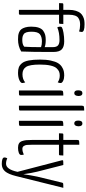

<svg xmlns="http://www.w3.org/2000/svg" viewBox="575 -1354 972 2162"><g transform="rotate(90 1061.0 -273.0)"><path d="M15 -452Q15 -486 17 -493Q19 -500 31 -500H91V-564Q91 -608 101.5 -641Q112 -674 127.5 -692.5Q143 -711 166 -722Q189 -733 209 -736Q229 -739 254 -739Q340 -739 340 -708Q340 -697 334 -677Q301 -689 260 -689Q236 -689 218.5 -685Q201 -681 183 -669.5Q165 -658 155.5 -631.5Q146 -605 146 -565V-500H250Q250 -466 248 -459Q246 -452 236 -452H146V-14Q146 0 132 0H91V-452Z M280 -464Q280 -479 288 -484Q304 -494 349 -502Q394 -510 445 -510Q507 -510 536 -482.5Q565 -455 565 -389V-329Q565 -156 560 -26Q501 10 424 10Q399 10 381 8Q363 6 342.5 -2.5Q322 -11 309.5 -27Q297 -43 288.5 -71Q280 -99 280 -139Q280 -190 292 -224Q304 -258 327 -274Q350 -290 373.5 -296Q397 -302 429 -302Q482 -302 511 -290V-378Q511 -424 491 -440.5Q471 -457 432 -457Q344 -457 288 -432Q280 -448 280 -464ZM511 -249Q484 -259 446 -259Q394 -259 365.5 -236Q337 -213 337 -141Q337 -107 344 -85Q351 -63 366 -53.5Q381 -44 395 -41Q409 -38 432 -38Q482 -38 506 -60Q511 -130 511 -249Z M915 -470Q915 -453 907 -437Q874 -460 830 -460Q806 -460 787 -452.5Q768 -445 748.5 -424Q729 -403 718 -355.5Q707 -308 707 -236Q707 -121 733.5 -80.5Q760 -40 816 -40Q873 -40 908 -71Q915 -50 915 -38Q915 -20 882 -5Q849 10 800 10Q763 10 738.5 1Q714 -8 692.5 -33.5Q671 -59 661 -110Q651 -161 651 -239Q651 -308 662 -359Q673 -410 690 -438.5Q707 -467 732.5 -483.5Q758 -500 780.5 -505Q803 -510 831 -510Q865 -510 890 -498Q915 -486 915 -470Z M997 -669Q997 -715 1030 -715Q1061 -715 1061 -670Q1059 -623 1027 -623Q996 -625 997 -669ZM1056 -14Q1056 -4 1048.5 -2Q1041 0 999 0V-473Q999 -492 1009.5 -496Q1020 -500 1056 -500Z M1225 -14Q1225 -4 1218 -2Q1211 0 1170 0V-708Q1170 -727 1179.5 -731Q1189 -735 1225 -735Z M1338 -669Q1338 -715 1371 -715Q1402 -715 1402 -670Q1400 -623 1368 -623Q1337 -625 1338 -669ZM1397 -14Q1397 -4 1389.5 -2Q1382 0 1340 0V-473Q1340 -492 1350.5 -496Q1361 -500 1397 -500Z M1556 -451H1481Q1481 -484 1483 -492Q1485 -500 1494 -500H1556V-658Q1556 -674 1565 -677Q1574 -680 1610 -680V-500H1731Q1731 -467 1729 -459Q1727 -451 1719 -451H1610V-144Q1610 -108 1612 -89Q1614 -70 1624.5 -54.5Q1635 -39 1656 -39Q1686 -39 1721 -55Q1725 -39 1725 -26Q1725 -8 1701.5 1Q1678 10 1644 10Q1614 10 1595.5 -0.5Q1577 -11 1569 -34.5Q1561 -58 1558.5 -81.5Q1556 -105 1556 -145Z M1785 -483Q1782 -496 1789 -498Q1796 -500 1838 -500L1913 -206Q1921 -174 1928 -135Q1935 -96 1938 -73L1942 -50Q1953 -132 1969 -207L2036 -483Q2038 -496 2045.5 -498Q2053 -500 2095 -500L1963 31Q1941 120 1909 156.5Q1877 193 1827 193Q1753 193 1753 163Q1753 145 1763 131Q1791 145 1824 145Q1887 145 1915 16Z"/></g></svg>

Font: Yanone Kaffeesatz Light
Style: Regular
Weight: 300
Designer: Yanone (Cyrillic: Daniel Pouzeot)
Foundry: Yanone
Version: Version 1.003;PS 001.003;hotconv 1.0.88;makeotf.lib2.5.64775